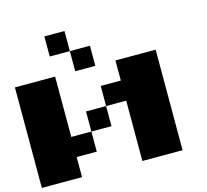

<svg xmlns="http://www.w3.org/2000/svg" viewBox="-121 -1139 1241 1153"><g transform="rotate(-15 500.0 -562.5)"><path d="M0 -437.5V-750H125H250V-562.5V-375H312.5H375V-437.5V-500H437.5H500V-562.5V-625H562.5H625V-687.5V-750H750H875V-437.5V-125H750H625V-312.5V-500H562.5H500V-437.5V-375H437.5H375V-312.5V-250H312.5H250V-187.5V-125H125H0ZM250 -937.5V-1000H312.5H375V-937.5V-875H437.5H500V-812.5V-750H437.5H375V-812.5V-875H312.5H250Z"/></g></svg>

Font: Press Start 2P
Style: Regular
Weight: 500
Monospace: yes
Version: Version 2.14